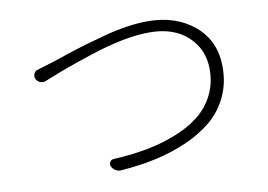

<svg xmlns="http://www.w3.org/2000/svg" viewBox="-68 -740 1136 815"><g transform="rotate(-10 500.0 -333.0)"><path d="M142.6 -460Q129.9 -455.1 117.7 -460.4Q105.5 -465.8 100.6 -477.5Q98.6 -483.4 98.6 -488.3Q98.6 -494.1 101.6 -500Q106.4 -510.7 119.1 -513.7Q134.8 -518.6 190.4 -535.2Q198.2 -538.1 251 -555.7Q303.7 -573.2 337.4 -583Q371.1 -592.8 423.8 -606.9Q476.6 -621.1 524.4 -627.9Q572.3 -634.8 613.3 -634.8Q733.4 -634.8 813 -568.4Q892.6 -502 892.6 -387.7Q892.6 -319.3 866.2 -262.7Q839.8 -206.1 793.9 -166.5Q748 -127 683.6 -98.1Q619.1 -69.3 547.4 -53.2Q475.6 -37.1 391.6 -31.2Q390.6 -31.2 388.7 -31.2Q377.9 -31.2 368.2 -37.1Q357.4 -43.9 351.6 -55.7Q347.7 -65.4 353.5 -74.7Q359.4 -84 370.1 -84Q446.3 -87.9 512.2 -100.1Q578.1 -112.3 639.2 -136.2Q700.2 -160.2 743.2 -193.8Q786.1 -227.5 811.5 -277.3Q836.9 -327.1 836.9 -388.7Q836.9 -474.6 776.4 -530.8Q715.8 -586.9 612.3 -586.9Q558.6 -586.9 493.2 -574.2Q427.7 -561.5 350.1 -535.6Q272.5 -509.8 239.3 -497.6Q206.1 -485.4 142.6 -460Z"/></g></svg>

Font: Gen Jyuu Gothic L Monospace Light
Style: Regular
Weight: 300
Designer: [Source Han Sans]
Ryoko NISHIZUKA  (kana & ideographs); Paul D. Hunt (Latin, Greek & Cyrillic); Wenlong ZHANG  (bopomofo
Version: Version 1.002.20150607